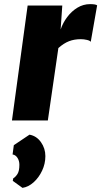

<svg xmlns="http://www.w3.org/2000/svg" viewBox="-20 -584 491 931"><path d="M38 0 114 -557H282L274 -441Q285 -473.5 306 -501.5Q327 -529.5 355.5 -546.8Q384 -564 417 -564Q443.5 -564 451 -558L420 -381Q416.5 -387 401.5 -390.5Q386.5 -394 372 -394Q340 -394 314.8 -384.2Q289.5 -374.5 263 -351L212 0ZM89 327 42 293 44 281Q55.5 274 64.8 259.5Q74 245 74 215Q74 196 64.8 181.5Q55.5 167 41 165L47 120L123 69Q157 75 178.5 105.2Q200 135.5 200 173Q200 210 184.2 243.5Q168.5 277 143.2 299.8Q118 322.5 89 327Z"/></svg>

Font: Merriweather Sans ExtraBold
Style: Italic
Weight: 800
Italic angle: -7.5°
Designer: Eben Sorkin
Foundry: Eben Sorkin
Version: Version 2.001; ttfautohint (v1.8.3)